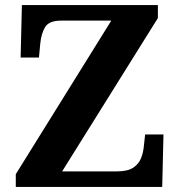

<svg xmlns="http://www.w3.org/2000/svg" viewBox="-20 -734 706 754"><path d="M42 0V-50L417 -653H220Q173 -653 157.5 -628Q142 -603 138 -562L133 -508H61L66 -714H600V-663L224 -61H440Q481 -61 503 -75.5Q525 -90 534 -113Q543 -136 545 -161L550 -206H622L617 0Z"/></svg>

Font: Noto Serif Khojki
Style: Bold
Weight: 700
Version: Version 2.003